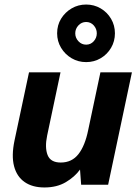

<svg xmlns="http://www.w3.org/2000/svg" viewBox="-20 -815 607 847"><path d="M176 12Q123 12 88.5 -12Q54 -36 42 -82Q30 -128 44 -195L108 -496H247L188 -217Q177 -164 190 -131Q203 -98 248 -98Q297 -98 326 -135Q355 -172 369 -241L423 -496H562L457 0H338L333 -67Q310 -35 270.5 -11.5Q231 12 176 12ZM360 -541Q325 -541 296 -558Q267 -575 249.5 -604Q232 -633 232 -668Q232 -704 249.5 -732.5Q267 -761 296 -778Q325 -795 360 -795Q395 -795 424 -778Q453 -761 470 -732Q487 -703 487 -668Q487 -633 470 -604Q453 -575 424 -558Q395 -541 360 -541ZM360 -618Q380 -618 393.5 -633Q407 -648 407 -668Q407 -688 393.5 -703Q380 -718 360 -718Q340 -718 326 -703Q312 -688 312 -668Q312 -648 326 -633Q340 -618 360 -618Z"/></svg>

Font: Atkinson Hyperlegible Next
Style: Bold Italic
Weight: 700
Italic angle: -12°
Designer: Elliott Scott, Megan Eiswerth, Linus Boman, Theodore Petrosky, Letters from Sweden
Foundry: Applied Design Works, Letters from Sweden
Version: Version 2.001